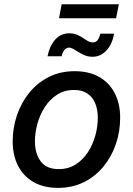

<svg xmlns="http://www.w3.org/2000/svg" viewBox="-20 -892 640 923"><path d="M258.8 11.2Q190.4 11.2 141.8 -16.4Q93.3 -43.9 67.1 -94.5Q41 -145 41 -212.4Q41 -277.3 61.5 -337.9Q82 -398.4 120.8 -446.3Q159.7 -494.1 214.8 -522Q270 -549.8 339.4 -549.8Q407.7 -549.8 456.5 -522.2Q505.4 -494.6 531.5 -444.1Q557.6 -393.6 557.6 -325.7Q557.6 -259.8 537.1 -199.5Q516.6 -139.2 477.5 -91.6Q438.5 -43.9 383.3 -16.4Q328.1 11.2 258.8 11.2ZM262.2 -79.1Q309.1 -79.1 344.2 -101.8Q379.4 -124.5 403.1 -161.1Q426.8 -197.8 438.5 -241.2Q450.2 -284.7 450.2 -325.7Q450.2 -364.7 438 -394.8Q425.8 -424.8 400.6 -442.1Q375.5 -459.5 335.9 -459.5Q289.6 -459.5 254.4 -436.8Q219.2 -414.1 195.6 -377.4Q171.9 -340.8 159.9 -297.4Q147.9 -253.9 147.9 -211.9Q147.9 -154.3 175.5 -116.7Q203.1 -79.1 262.2 -79.1ZM424.8 -619.1Q405.3 -619.1 388.7 -625.7Q372.1 -632.3 358.2 -641.1Q344.2 -649.9 332.8 -656.5Q321.3 -663.1 311.5 -663.1Q297.4 -663.1 288.6 -650.4Q279.8 -637.7 276.4 -621.6H208.5Q218.8 -672.4 245.8 -702.1Q272.9 -731.9 313.5 -731.9Q334 -731.9 349.6 -725.3Q365.2 -718.8 378.2 -710Q391.1 -701.2 402.6 -694.6Q414.1 -688 426.3 -688Q440.4 -688 448.7 -698.2Q457 -708.5 462.4 -730H528.8Q518.6 -677.7 490.7 -648.4Q462.9 -619.1 424.8 -619.1ZM551.3 -871.6 538.1 -804.2H263.7L276.4 -871.6Z"/></svg>

Font: Inter 16pt Medium
Style: Italic
Weight: 500
Italic angle: -9.3988°
Version: Version 4.001;git-66647c0bb